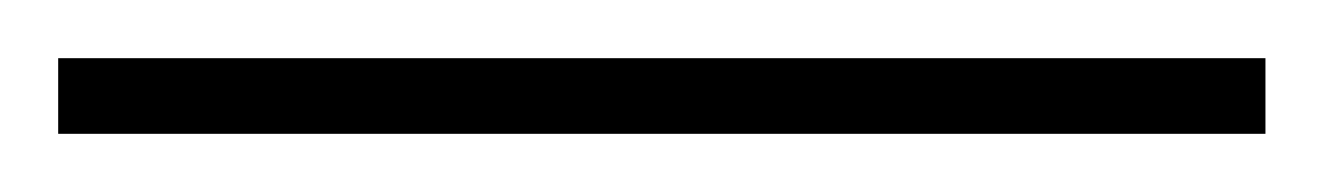

<svg xmlns="http://www.w3.org/2000/svg" viewBox="-22 70 455 66"><path d="M413 90V116H-2V90Z"/></svg>

Font: Noto Sans Oriya Thin
Style: Regular
Weight: 100
Designer: Amélie Bonet and Sol Matas
Foundry: Google LLC
Version: Version 2.006; ttfautohint (v1.8.4.7-5d5b)